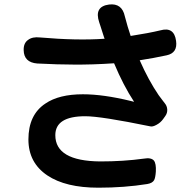

<svg xmlns="http://www.w3.org/2000/svg" viewBox="-20 -821 898 892"><path d="M437 51Q285 51 200 -6Q112 -65 112 -173Q112 -288 191 -340Q254 -383 365 -383Q460 -383 587 -352Q599 -349 603 -348Q553 -424 510 -527Q407 -520 320 -521Q251 -521 153 -526Q91 -531 90 -588Q89 -621 111 -636Q131 -651 166 -647Q338 -632 466 -641Q465 -644 463 -649Q451 -687 446 -702Q444 -709 441 -717Q416 -791 487 -800Q547 -807 560 -745Q573 -695 587 -654Q671 -667 725 -680Q789 -698 798 -631Q806 -575 754 -564Q694 -551 629 -541Q670 -448 717 -379Q723 -371 735 -355Q742 -346 745 -342Q756 -329 757 -312.5Q758 -296 748 -282L738 -268Q726 -251 707 -241Q689 -231 678 -234Q449 -281 376 -281Q237 -281 237 -193Q237 -73 445 -71Q554 -71 648 -84Q682 -90 695 -75Q706 -61 704 -24Q702 5 696 16Q688 30 664 34Q558 51 437 51Z"/></svg>

Font: GenSenRounded JP B
Style: Regular
Weight: 700
Version: Version 1.501;PS 1;hotconv 16.6.51;makeotf.lib2.5.65220